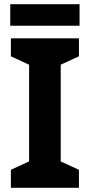

<svg xmlns="http://www.w3.org/2000/svg" viewBox="-20 -897 429 917"><path d="M357 0H32V-86L119 -126V-588L32 -628V-714H357V-628L270 -588V-126L357 -86ZM360 -877V-774H29V-877Z"/></svg>

Font: Noto Sans Tamil
Style: Bold
Weight: 700
Designer: Jelle Bosma - Monotype Design Team
Foundry: Monotype Imaging Inc.
Version: Version 2.004; ttfautohint (v1.8.4.7-5d5b)